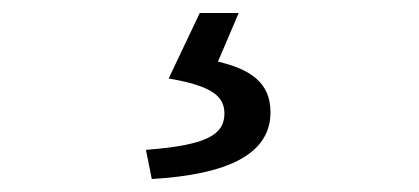

<svg xmlns="http://www.w3.org/2000/svg" viewBox="-20 -23 646 296"><path d="M205 208 214 253C331 246 397 215 397 150C397 105 367 84 316 72L348 -3H288L240 98C304 109 326 124 326 152C326 185 298 201 205 208Z"/></svg>

Font: Bithumb Trading Sans
Style: Regular
Weight: 400
Designer: HamHyungwon
Foundry: Bithumb
Version: Version 1.300;FEAKit 1.0